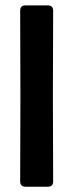

<svg xmlns="http://www.w3.org/2000/svg" viewBox="-20 -705 277 725"><path d="M56.2 -664.6Q56.2 -684.6 76.2 -684.6H160.6Q180.7 -684.6 180.7 -664.6Q180.7 -584 180.2 -503.4Q179.7 -422.9 179.7 -342.3Q179.7 -261.7 180.2 -181.2Q180.7 -100.6 180.7 -20Q180.7 0 160.6 0H76.2Q56.2 0 56.2 -20Q56.2 -100.6 56.6 -181.2Q57.1 -261.7 57.1 -342.3Q57.1 -422.9 56.6 -503.4Q56.2 -584 56.2 -664.6Z"/></svg>

Font: Belanosima
Style: Regular
Weight: 400
Designer: The DocRepair Project, Santiago Orozco
Foundry: Google
Version: Version 2.000